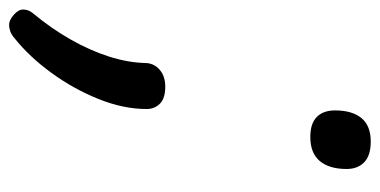

<svg xmlns="http://www.w3.org/2000/svg" viewBox="-282 -350 818 413"><g transform="rotate(90 126.5 -143.0)"><path d="M214 -402Q185 -402 171 -416Q157 -430 157 -455Q157 -492 173.5 -512Q190 -532 224 -532Q254 -532 268.5 -518Q283 -504 283 -480Q283 -443 266 -422.5Q249 -402 214 -402ZM-27 246Q-37 246 -48.5 236Q-60 226 -60 216Q-60 211 -58.5 206Q-57 201 -53 196Q-19 155 4.5 113.5Q28 72 41 31.5Q54 -9 55 -46Q55 -65 69 -77.5Q83 -90 106 -90Q131 -90 142.5 -78.5Q154 -67 154 -50Q154 0 132.5 53.5Q111 107 76.5 154.5Q42 202 2 234Q-6 241 -13.5 243.5Q-21 246 -27 246Z"/></g></svg>

Font: Playwrite NL
Style: Regular
Weight: 400
Designer: Veronika Burian, José Scaglione
Foundry: TypeTogether
Version: Version 1.002